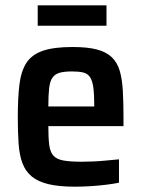

<svg xmlns="http://www.w3.org/2000/svg" viewBox="-20 -695 532 723"><path d="M262 8Q202 8 162.5 -1.5Q123 -11 99.5 -30.5Q76 -50 64.5 -80.5Q53 -111 50 -154.5Q47 -198 47 -254Q47 -325 53 -375.5Q59 -426 79 -457.5Q99 -489 140.5 -503.5Q182 -518 253 -518Q310 -518 345.5 -508.5Q381 -499 401.5 -479Q422 -459 431 -428Q440 -397 442.5 -353.5Q445 -310 445 -255V-220H162Q162 -175 165.5 -148.5Q169 -122 181.5 -108.5Q194 -95 219.5 -90.5Q245 -86 288 -86Q308 -86 331 -87Q354 -88 379.5 -90.5Q405 -93 428 -95V-7Q409 -3 381 0.5Q353 4 322.5 6Q292 8 262 8ZM335 -276V-294Q335 -339 331.5 -365Q328 -391 319 -404.5Q310 -418 293.5 -422Q277 -426 251 -426Q222 -426 204.5 -421Q187 -416 177.5 -402.5Q168 -389 165 -362.5Q162 -336 162 -294H353ZM122 -598V-675H381V-598Z"/></svg>

Font: Saira SemiCondensed SemiBold
Style: Regular
Weight: 600
Width: 4
Designer: Hector Gatti with collaboration of the Omnibus-Type team
Foundry: Omnibus-Type
Version: Version 1.101